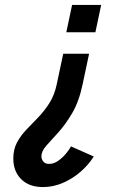

<svg xmlns="http://www.w3.org/2000/svg" viewBox="-20 -567 469 779"><path d="M249 -436H367L390.5 -547H272.5ZM154.5 192Q196 192 235.2 175Q274.5 158 307 129.8Q339.5 101.5 360.5 68L268 27Q263 37 249.5 54Q236 71 217.5 84.5Q199 98 179.5 98Q163.5 98 155.8 88.5Q148 79 148 67.5Q148 46.5 168 24Q188 1.5 216.8 -30Q245.5 -61.5 273 -108.2Q300.5 -155 315 -224L341.5 -349H236.5L210 -224Q200.5 -180 180 -148Q159.5 -116 134.8 -90.5Q110 -65 87 -41Q64 -17 49 11Q34 39 34 76.5Q34 128 66 160Q98 192 154.5 192Z"/></svg>

Font: League Gothic SemiExpanded Italic
Style: Regular
Weight: 400
Width: 6
Designer: The League of Moveable Type
Version: Version 1.600; ttfautohint (v1.8.3)